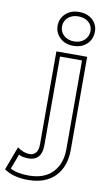

<svg xmlns="http://www.w3.org/2000/svg" viewBox="-217 -852 632 1118"><g transform="rotate(10 99.0 -292.5)"><path d="M-57 38Q-20 65 15 65Q39 65 52.5 48.5Q66 32 66 0V-551H248V-1Q248 99 191.5 157Q135 215 32 215Q-55 215 -109 177ZM-44 79Q-52 101 -60 122.5Q-68 144 -77 167Q-37 189 32 189Q123 189 172.5 138Q222 87 222 -1V-525H92V0Q92 46 71.5 68.5Q51 91 15 91Q-2 91 -16.5 88.5Q-31 86 -44 79ZM73 -700Q73 -668 96.5 -647Q120 -626 157 -626Q194 -626 217.5 -648Q241 -670 241 -703Q241 -734 217.5 -754Q194 -774 157 -774Q120 -774 96.5 -753Q73 -732 73 -700ZM47 -700Q47 -742 77.5 -771Q108 -800 157 -800Q206 -800 236.5 -772.5Q267 -745 267 -703Q267 -658 236.5 -629Q206 -600 157 -600Q108 -600 77.5 -629Q47 -658 47 -700Z"/></g></svg>

Font: CMG Sans Outline
Style: Outline
Weight: 700
Designer: Julieta Ulanovsky
Foundry: Julieta Ulanovsky
Version: Version 7.200